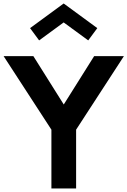

<svg xmlns="http://www.w3.org/2000/svg" viewBox="-39 -1068 722 1088"><path d="M252.3 0V-333.2L-18.6 -750H150L322.3 -475.9L494.5 -750H663.2L392.3 -333.2V0ZM182.7 -839.1 131.4 -908.6 321.8 -1048.2 512.3 -908.6 460.9 -839.1 321.8 -940.9Z"/></svg>

Font: Spartan
Style: Bold
Weight: 700
Designer: Matt Bailey, Mirko Velimirovic
Foundry: Matt Bailey
Version: Version 1.005